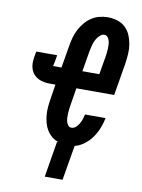

<svg xmlns="http://www.w3.org/2000/svg" viewBox="-101 -811 802 1084"><g transform="rotate(10 300.0 -269.0)"><path d="M233 205 267 0H276Q254 -7 237 -21Q220 -35 208.5 -53.5Q197 -72 191 -94Q185 -116 183 -139Q181 -162 183 -185.5Q185 -209 189 -233L202 -317H171Q153 -317 136 -320Q119 -323 104 -330.5Q89 -338 78 -350Q67 -362 61 -378Q55 -394 54.5 -411.5Q54 -429 57 -447L63 -482H183L177 -446Q177 -446 177 -446Q177 -446 177 -446V-445Q176 -440 174.5 -434.5Q173 -429 172 -423Q172 -423 172 -422.5Q172 -422 172 -422Q172 -422 172 -421.5Q172 -421 172 -421Q172 -420 171 -420Q170 -420 169 -419Q169 -418 169.5 -418Q170 -418 171 -418H219L241 -548Q245 -572 251.5 -595.5Q258 -619 269.5 -641Q281 -663 297.5 -683Q314 -703 335.5 -717Q357 -731 381 -737Q405 -743 429 -743Q457 -743 483.5 -734.5Q510 -726 529 -708Q548 -690 558.5 -665.5Q569 -641 573.5 -614Q578 -587 576 -558.5Q574 -530 570 -502L539 -317H322L306 -217Q304 -205 302.5 -193Q301 -181 300.5 -169Q300 -157 300.5 -145Q301 -133 304 -122Q307 -111 314 -102Q321 -93 333 -93Q347 -93 358.5 -103.5Q370 -114 377 -126.5Q384 -139 388.5 -152.5Q393 -166 396 -180H514Q508 -151 497 -122.5Q486 -94 468 -68Q450 -42 424 -22Q398 -2 369 5L335 205ZM436 -418 453 -518Q455 -530 456.5 -542Q458 -554 458.5 -566Q459 -578 458.5 -590Q458 -602 455 -613Q452 -624 445 -633Q438 -642 426 -642Q414 -642 404.5 -634.5Q395 -627 388 -617.5Q381 -608 376 -597Q371 -586 368 -575.5Q365 -565 362.5 -554Q360 -543 358 -532L339 -418Z"/></g></svg>

Font: Iosevka Slab Extended Oblique
Style: Bold
Weight: 700
Width: 7
Italic angle: -9°
Monospace: yes
Designer: Belleve Invis
Foundry: Belleve Invis
Version: Version 11.1.1; ttfautohint (v1.8.3)